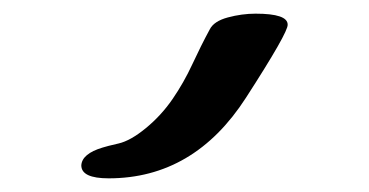

<svg xmlns="http://www.w3.org/2000/svg" viewBox="-20 -811 540 281"><path d="M354 -791Q401 -791 401 -775Q402 -764 340 -668Q264 -550 139 -550Q99 -550 99 -569Q100 -586 130 -595Q136 -597 153.5 -601Q171 -605 193.5 -623.5Q216 -642 232.5 -666Q249 -690 261.5 -717Q274 -744 287 -768Q293 -780 313.5 -785.5Q334 -791 354 -791Z"/></svg>

Font: Leckerli One
Style: Regular
Weight: 400
Version: Version 1.001